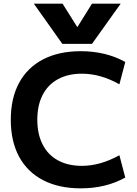

<svg xmlns="http://www.w3.org/2000/svg" viewBox="-20 -1020 751 1050"><path d="M165 -1000H322L402 -873H404L483 -1000H640L483 -780H321ZM422 10Q302 10 216 -34.5Q130 -79 84.5 -163Q39 -247 39 -365Q39 -483 84.5 -567Q130 -651 216 -695.5Q302 -740 422 -740Q559 -740 665 -681L633 -559Q530 -617 428 -617Q352 -617 297 -587Q242 -557 213 -500.5Q184 -444 184 -365Q184 -287 213 -230Q242 -173 297 -143Q352 -113 428 -113Q528 -113 633 -171L665 -49Q559 10 422 10Z"/></svg>

Font: M PLUS 2
Style: Bold
Weight: 700
Designer: Coji Morishita
Foundry: UNDERFOREST DESIGN
Version: Version 1.001